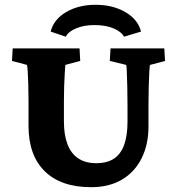

<svg xmlns="http://www.w3.org/2000/svg" viewBox="-20 -776 741 805"><path d="M33.2 -573.2H313.5L316.4 -520.5L253.9 -503.9Q252.9 -492.2 251.5 -468.8Q250 -445.3 249 -415.5Q248 -385.7 248 -351.6V-266.6Q248 -210.9 262.7 -171.9Q277.3 -132.8 307.6 -112.3Q337.9 -91.8 382.8 -91.8Q429.7 -91.8 458.5 -111.3Q487.3 -130.9 501 -169.9Q514.6 -209 514.6 -265.6V-334Q514.6 -373 513.7 -410.6Q512.7 -448.2 511.7 -474.6Q510.7 -501 508.8 -503.9L440.4 -520.5L443.4 -573.2H668.9L671.9 -520.5L609.4 -503.9Q607.4 -501 606 -474.6Q604.5 -448.2 603.5 -410.6Q602.5 -373 602.5 -334V-245.1Q602.5 -169.9 573.7 -112.3Q544.9 -54.7 491.2 -22.9Q437.5 8.8 362.3 8.8Q235.4 8.8 167.5 -58.1Q99.6 -125 99.6 -248V-351.6Q99.6 -388.7 98.6 -421.9Q97.7 -455.1 96.2 -477.5Q94.7 -500 92.8 -503.9L30.3 -520.5ZM255.9 -622.1 192.4 -643.6Q205.1 -694.3 256.8 -725.1Q308.6 -755.9 380.9 -755.9Q453.1 -755.9 505.9 -725.1Q558.6 -694.3 571.3 -643.6L500 -622.1Q488.3 -643.6 455.6 -657.2Q422.9 -670.9 375 -670.9Q332 -670.9 299.3 -657.2Q266.6 -643.6 255.9 -622.1Z"/></svg>

Font: Crimson Pro ExtraBold
Style: Regular
Weight: 800
Designer: Jacques Le Bailly
Foundry: Baron von Fonthausen
Version: Version 1.003